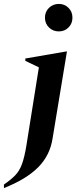

<svg xmlns="http://www.w3.org/2000/svg" viewBox="-97 -728 409 978"><path d="M203 -568Q173 -568 152.5 -588Q132 -608 132 -638Q132 -668 152.5 -688Q173 -708 203 -708Q232 -708 252 -688Q272 -668 272 -638Q272 -608 252 -588Q232 -568 203 -568ZM-77 230V212Q-42 188 -20 165.5Q2 143 15 107.5Q28 72 38 10L101 -385L32 -418V-430L241 -466H244L171 -24Q158 63 97.5 124Q37 185 -77 230Z"/></svg>

Font: Spectral
Style: Bold Italic
Weight: 700
Italic angle: -10°
Designer: Jean-Baptiste Levee
Foundry: Production Type
Version: Version 2.001